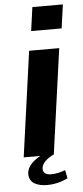

<svg xmlns="http://www.w3.org/2000/svg" viewBox="-59 -752 400 928"><g transform="rotate(-5 141.5 -288.5)"><path d="M135 -720 119 -605H267L283 -720ZM172 0H176L247 -511H101L30 0H110C78 19 45 44 45 83C45 129 89 143 132 143C165 143 201 135 232 119L224 79C202 87 179 93 155 93C136 93 116 86 116 64C116 35 147 13 172 0Z"/></g></svg>

Font: Chivo
Style: Bold Italic
Weight: 700
Italic angle: -8°
Designer: Hector Gatti
Foundry: Omnibus-Type
Version: Version 1.003;PS 001.003;hotconv 1.0.70;makeotf.lib2.5.58329